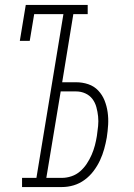

<svg xmlns="http://www.w3.org/2000/svg" viewBox="-20 -755 540 775"><path d="M69 0V-37H127L236 -698H118L100 -590H60L84 -735H334V-698H276L231 -423H287Q313 -423 336.5 -415Q360 -407 376.5 -389.5Q393 -372 402 -349.5Q411 -327 414.5 -302Q418 -277 416.5 -251.5Q415 -226 411 -200Q407 -177 400.5 -153.5Q394 -130 383.5 -107.5Q373 -85 357.5 -64.5Q342 -44 321.5 -29Q301 -14 277.5 -7Q254 0 230 0ZM230 -37Q249 -37 268.5 -43.5Q288 -50 303.5 -63.5Q319 -77 330.5 -94.5Q342 -112 350 -130.5Q358 -149 363 -168Q368 -187 371 -206Q374 -226 376 -246Q378 -266 376 -285Q374 -304 369 -322.5Q364 -341 353 -355.5Q342 -370 324.5 -378Q307 -386 287 -386H225L167 -37Z"/></svg>

Font: Iosevka Curly Slab Extralight
Style: Italic
Weight: 200
Italic angle: -9°
Monospace: yes
Designer: Belleve Invis
Foundry: Belleve Invis
Version: Version 22.1.2; ttfautohint (v1.8.4)